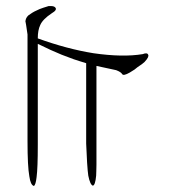

<svg xmlns="http://www.w3.org/2000/svg" viewBox="-20 -859 558 635"><path d="M148 -839Q159 -839 163 -834Q170 -826 151 -815Q121 -795 113 -776Q105 -759 105 -733V-732Q202 -697 289 -683Q386 -669 452 -680Q467 -686 470 -678Q474 -671 458 -654Q452 -648 435 -637Q433 -636 430 -633Q427 -630 425 -629Q415 -623 409 -619Q388 -607 384 -614Q380 -621 364 -627L299 -641V-383V-314Q299 -304 298.5 -292Q298 -280 298 -278Q295 -246 287 -245Q278 -248 272 -278Q270 -291 268 -322Q265 -376 265 -384V-650Q257 -652 242.5 -657Q228 -662 224 -663Q219 -665 184 -678Q160 -688 147 -694Q121 -706 105 -714V-380Q105 -303 101 -273Q98 -247 92 -244Q81 -247 77 -276Q71 -309 71 -392V-745Q65 -787 64 -789Q66 -805 81 -813Q92 -821 111 -829Q121 -833 141 -839ZM64 -789V-785V-787Z"/></svg>

Font: Kimchi
Style: Regular
Weight: 400
Version: Version 1.1